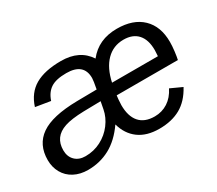

<svg xmlns="http://www.w3.org/2000/svg" viewBox="-105 -751 1099 974"><g transform="rotate(-30 444.5 -264.0)"><path d="M482.9 -245.6Q480 -228.5 478.5 -190.4Q478.5 -125.5 508.5 -90.8Q538.6 -56.2 597.7 -56.2Q640.1 -56.2 674.6 -78.4Q709 -100.6 730.5 -143.6L797.9 -112.8Q763.2 -48.3 711.4 -19.3Q659.7 9.8 586.9 9.8Q513.2 9.8 466.8 -24.4Q420.4 -58.6 403.3 -121.1Q356 -53.2 297.4 -21.7Q238.8 9.8 169.4 9.8Q123 9.8 88.1 -8.8Q53.2 -27.3 34.4 -60.8Q15.6 -94.2 15.6 -135.7Q15.6 -226.1 81.8 -272.2Q147.9 -318.4 293.5 -320.8L409.7 -322.3Q418.9 -370.1 418.9 -384.3Q418.9 -471.2 317.4 -471.2Q256.8 -471.2 225.8 -450.7Q194.8 -430.2 180.7 -387.2L93.8 -401.4Q116.7 -473.1 173.1 -505.6Q229.5 -538.1 324.7 -538.1Q433.1 -538.1 483.4 -460.9Q543.9 -538.1 651.9 -538.1Q747.1 -538.1 799.8 -487.3Q852.5 -436.5 852.5 -345.7Q852.5 -322.3 848.9 -292.2Q845.2 -262.2 841.3 -245.6ZM397.5 -260.7 296.9 -258.8Q225.1 -256.8 185.8 -243.7Q146.5 -230.5 127.7 -204.3Q108.9 -178.2 108.9 -139.6Q108.9 -102.1 131.6 -79.6Q154.3 -57.1 192.4 -57.1Q241.7 -57.1 283.4 -78.9Q325.2 -100.6 353.3 -137.9Q381.3 -175.3 389.2 -217.3ZM763.2 -313 765.1 -348.1Q765.1 -408.7 736.3 -440.9Q707.5 -473.1 653.3 -473.1Q593.3 -473.1 552.2 -431.6Q511.2 -390.1 494.6 -313Z"/></g></svg>

Font: Liberation Sans
Style: Italic
Weight: 400
Italic angle: -12°
Designer: Steve Matteson
Foundry: Ascender Corporation
Version: Version 2.1.5